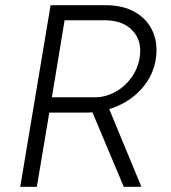

<svg xmlns="http://www.w3.org/2000/svg" viewBox="-20 -720 658 740"><path d="M175 -700H388Q454 -700 501 -673Q548 -646 569 -598Q590 -550 580 -489Q570 -431 531.5 -384.5Q493 -338 434.5 -312Q376 -286 310 -286H170L122 0H58ZM335 -290 392 -321 525 0H457ZM518 -497Q529 -561 491.5 -601.5Q454 -642 383 -642H229L180 -345H346Q385 -345 422 -364.5Q459 -384 485 -419Q511 -454 518 -497Z"/></svg>

Font: Oak Sans Light Italic
Style: Regular
Weight: 400
Italic angle: -9.5°
Foundry: Erik Kennedy, Walven
Version: Version 1.000;Glyphs 3.1.2 (3151)